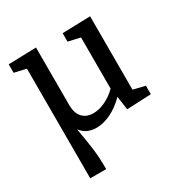

<svg xmlns="http://www.w3.org/2000/svg" viewBox="-174 -672 1003 1042"><g transform="rotate(-30 327.5 -151.0)"><path d="M533 -72 607 -54V-1L455 6L443 -79Q399 -35 352 -12.5Q305 10 262 10Q199 10 165 -36Q180 48 187 103Q194 158 194 230H94V-457L20 -474V-527L194 -532V-173Q194 -120 219 -93.5Q244 -67 287 -67Q321 -67 359.5 -84.5Q398 -102 433 -136V-457L358 -474V-527L533 -532Z"/></g></svg>

Font: Bitter Pro Medium
Style: Regular
Weight: 500
Designer: Sol Matas, and Bitter project Authors
Foundry: Sol Matas
Version: Version 1.010